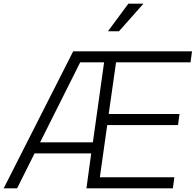

<svg xmlns="http://www.w3.org/2000/svg" viewBox="-41 -1024 1064 1044"><path d="M-21 0 357 -745H1003L995 -685H590L550 -404H935L927 -344H542L502 -60H907L899 0H429L455 -190H147L52 0ZM177 -250H464L525 -685H395ZM546 -854 657 -1004H739L606 -854Z"/></svg>

Font: Plus Jakarta Sans Light
Style: Italic
Weight: 300
Italic angle: -8°
Designer: Gumpita Rahayu
Foundry: Tokotype
Version: Version 2.071; ttfautohint (v1.8.4.7-5d5b);gftools[0.9.29]